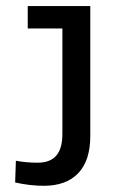

<svg xmlns="http://www.w3.org/2000/svg" viewBox="-20 -595 402 625"><path d="M29.3 -1 31.7 -71.8Q63.5 -65.4 103 -65.4Q143.1 -65.4 163.1 -88.4Q183.1 -111.3 183.1 -159.2V-502.4H70.3V-575.2H273.9V-151.9Q273.9 -72.8 234.9 -31.5Q195.8 9.8 122.6 9.8Q77.6 9.8 29.3 -1Z"/></svg>

Font: Heebo
Style: Regular
Weight: 400
Designer: Oded Ezer
Foundry: Meir Sadan
Version: Version 2.001; ttfautohint (v1.5.14-ce02) -l 8 -r 50 -G 200 